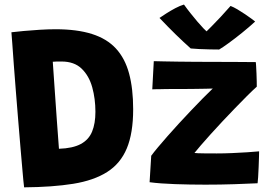

<svg xmlns="http://www.w3.org/2000/svg" viewBox="-20 -788 1176 824"><path d="M83.5 16Q80.5 -7.5 76.8 -51.8Q73 -96 68 -153.2Q63 -210.5 58 -273.2Q53 -336 48 -397.5Q43 -459 39.2 -511.2Q35.5 -563.5 32.8 -600.2Q30 -637 29 -649.5Q49.5 -652 81.5 -655Q113.5 -658 150 -660.2Q186.5 -662.5 218.5 -662.5Q310.5 -662.5 374.5 -642.2Q438.5 -622 477.5 -579.8Q516.5 -537.5 534 -472.5Q551.5 -407.5 551.5 -319Q551.5 -216.5 524.2 -151.2Q497 -86 439.8 -49.8Q382.5 -13.5 294.2 0.8Q206 15 83.5 16ZM233 -149.5Q292.5 -151.5 326.8 -170Q361 -188.5 375.2 -223.2Q389.5 -258 389.5 -308Q389.5 -364 375.8 -413.5Q362 -463 330.2 -493.5Q298.5 -524 244 -524Q235 -524 224.8 -524Q214.5 -524 206.5 -523Q210.5 -468.5 214.8 -402.8Q219 -337 224 -271.2Q229 -205.5 233 -149.5ZM1085.5 -1.5Q1046 0.5 986 2.5Q926 4.5 861.5 4.5Q795 4.5 731 2.2Q667 0 622 -6L629 -119.5Q639.5 -134 657.5 -155.5Q675.5 -177 698.8 -203.5Q722 -230 748 -258.2Q774 -286.5 800.2 -314Q826.5 -341.5 850.2 -365.8Q874 -390 893 -408Q884 -407.5 863.5 -407.2Q843 -407 817.2 -406.5Q791.5 -406 765.8 -406Q740 -406 719.5 -406Q706 -406 691.5 -405.8Q677 -405.5 664.8 -405.2Q652.5 -405 644.2 -405Q636 -405 633.5 -404.5L640 -525.5Q656.5 -525 683.8 -524.5Q711 -524 744.2 -523.5Q777.5 -523 811.5 -522.8Q845.5 -522.5 875.5 -522.5Q926.5 -522.5 981.5 -522.2Q1036.5 -522 1077.5 -521.5Q1078.5 -518 1079.2 -504Q1080 -490 1080.8 -472Q1081.5 -454 1081.8 -438.5Q1082 -423 1082 -416Q1064 -400 1039.8 -375.8Q1015.5 -351.5 988.5 -323.5Q961.5 -295.5 934.2 -266.5Q907 -237.5 883.2 -211Q859.5 -184.5 841.5 -163.8Q823.5 -143 814.5 -131.5Q826 -130 856 -129.8Q886 -129.5 910 -129.5Q941.5 -129.5 976 -131Q1010.5 -132.5 1041.2 -134.5Q1072 -136.5 1092 -138.5Q1092 -133 1091.5 -114Q1091 -95 1090 -71.2Q1089 -47.5 1087.8 -27.8Q1086.5 -8 1085.5 -1.5ZM969.5 -762.5Q982.5 -757.5 999 -747.8Q1015.5 -738 1031.8 -727Q1048 -716 1060 -707.2Q1072 -698.5 1075 -695.5Q1049.5 -672 1018.5 -647Q987.5 -622 961 -602.8Q934.5 -583.5 920.5 -575.5Q903.5 -575.5 880.2 -576Q857 -576.5 835 -577.5Q813 -578.5 798.5 -580Q766.5 -608.5 734 -640.2Q701.5 -672 664.5 -711Q676 -719 694 -730.5Q712 -742 732.2 -752.8Q752.5 -763.5 769.5 -768.5Q783 -749.5 798 -730.8Q813 -712 827.2 -695.2Q841.5 -678.5 853 -666.5Q864.5 -654.5 870.5 -649.5H862.5Q869.5 -656 887 -673.8Q904.5 -691.5 926.8 -715.2Q949 -739 969.5 -762.5Z"/></svg>

Font: Grandstander Thin
Style: Bold
Weight: 700
Version: Version 1.200